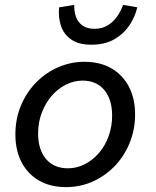

<svg xmlns="http://www.w3.org/2000/svg" viewBox="-20 -754 640 786"><path d="M251 12Q186 12 139.5 -15Q93 -42 68 -90.5Q43 -139 43 -203Q43 -268 66 -322.5Q89 -377 128.5 -417Q168 -457 219 -479Q270 -501 325 -501Q390 -501 436.5 -474Q483 -447 508 -398.5Q533 -350 533 -286Q533 -222 510 -167Q487 -112 447.5 -72Q408 -32 357.5 -10Q307 12 251 12ZM258 -65Q294 -65 326.5 -81.5Q359 -98 384.5 -127Q410 -156 424.5 -196Q439 -236 439 -281Q439 -347 407 -385.5Q375 -424 318 -424Q283 -424 250 -407.5Q217 -391 191.5 -361.5Q166 -332 151 -292.5Q136 -253 136 -208Q136 -141 168.5 -103Q201 -65 258 -65ZM354 -571Q301 -571 270.5 -593Q240 -615 229 -650Q218 -685 222 -724L284 -734Q283 -709 290.5 -686.5Q298 -664 317 -650Q336 -636 367 -636Q397 -636 420.5 -650Q444 -664 459.5 -686.5Q475 -709 484 -734L542 -724Q533 -685 509.5 -650Q486 -615 447.5 -593Q409 -571 354 -571Z"/></svg>

Font: Source Code Pro ExtraLight Medium
Style: Italic
Weight: 500
Italic angle: -11°
Monospace: yes
Version: Version 1.016;hotconv 1.0.116;makeotfexe 2.5.65601